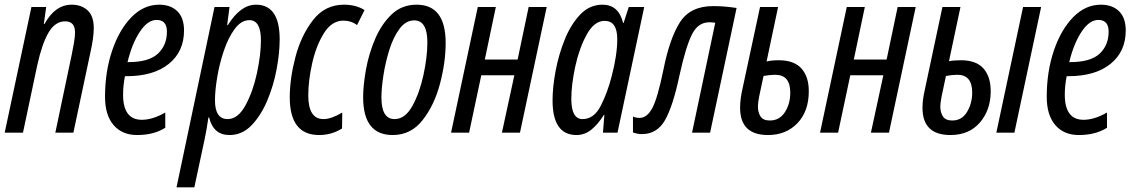

<svg xmlns="http://www.w3.org/2000/svg" viewBox="-21 -566 4838 819"><path d="M77 0 138 -288Q158 -379 186 -427Q214 -475 257 -475Q299 -475 299 -428Q299 -409 294.5 -383Q290 -357 285 -333L215 0H292L365 -344Q371 -370 375 -397.5Q379 -425 379 -446Q379 -498 352.5 -522Q326 -546 285 -546Q214 -546 169 -464H166L176 -536H113L-1 0Z M684 -21V-86Q630 -55 584 -55Q504 -55 504 -162Q504 -201 512 -241H519Q634 -241 699 -293.5Q764 -346 764 -436Q764 -490 735.5 -518Q707 -546 658 -546Q592 -546 540 -493Q488 -440 457.5 -350.5Q427 -261 427 -153Q427 -75 463.5 -32.5Q500 10 564 10Q635 10 684 -21ZM647 -481Q691 -481 691 -431Q691 -373 652.5 -337Q614 -301 526 -301H523Q542 -380 575.5 -430.5Q609 -481 647 -481Z M896 -138Q896 -179 905.5 -236.5Q915 -294 934 -350Q953 -406 980.5 -443Q1008 -480 1043 -480Q1092 -480 1092 -394Q1092 -333 1075 -254Q1058 -175 1026 -116.5Q994 -58 950 -58Q896 -58 896 -138ZM808 233 851 32Q860 -9 868 -65H871Q889 10 958 10Q1012 10 1052 -31.5Q1092 -73 1119 -137Q1146 -201 1159 -271Q1172 -341 1172 -398Q1172 -546 1071 -546Q1005 -546 951 -459H948L958 -536H894L732 233Z M1438 -18 1439 -86Q1392 -58 1359 -58Q1294 -58 1294 -159Q1294 -221 1310.5 -295.5Q1327 -370 1360.5 -424Q1394 -478 1444 -478Q1477 -478 1502 -459L1534 -523Q1498 -546 1446 -546Q1365 -546 1314 -480Q1263 -414 1239 -322Q1215 -230 1215 -151Q1215 10 1340 10Q1394 10 1438 -18Z M1880 -383Q1880 -546 1756 -546Q1693 -546 1649.5 -504.5Q1606 -463 1579 -399.5Q1552 -336 1540 -269Q1528 -202 1528 -151Q1528 10 1654 10Q1732 10 1782 -54Q1832 -118 1856 -209.5Q1880 -301 1880 -383ZM1606 -150Q1606 -189 1614.5 -244.5Q1623 -300 1640 -354Q1657 -408 1683.5 -443.5Q1710 -479 1746 -479Q1802 -479 1802 -385Q1802 -324 1785.5 -247Q1769 -170 1738 -114Q1707 -58 1662 -58Q1606 -58 1606 -150Z M1980 0 2032 -245H2173L2120 0H2197L2311 -536H2234L2187 -312H2047L2094 -536H2017L1903 0Z M2416 -144Q2416 -205 2433 -283Q2450 -361 2482 -419Q2514 -477 2558 -477Q2612 -477 2612 -399Q2612 -332 2588 -240Q2571 -173 2542 -115.5Q2513 -58 2464 -58Q2416 -58 2416 -144ZM2555 -76H2557L2551 0H2613L2727 -536H2661L2639 -468H2637Q2618 -546 2549 -546Q2494 -546 2454 -504Q2414 -462 2388 -397.5Q2362 -333 2349 -263.5Q2336 -194 2336 -138Q2336 10 2438 10Q2473 10 2501.5 -13Q2530 -36 2555 -76Z M2878 -247Q2904 -365 2930 -418Q2956 -471 3005 -471Q3016 -471 3030 -469L2931 0H3008L3121 -532Q3094 -536 3070.5 -538Q3047 -540 3021 -540Q2924 -540 2880 -472Q2836 -404 2809 -269Q2784 -147 2761.5 -105Q2739 -63 2707 -63Q2691 -63 2679 -69V-1Q2698 6 2717 6Q2782 6 2816 -54Q2850 -114 2878 -247Z M3429 -177Q3429 -239 3397.5 -274Q3366 -309 3301 -309Q3271 -309 3249 -304L3298 -536H3221L3145 -182Q3136 -142 3136 -106Q3136 10 3255 10Q3332 10 3380.5 -40.5Q3429 -91 3429 -177ZM3212 -112Q3212 -127 3217.5 -155.5Q3223 -184 3236 -242Q3263 -247 3286 -247Q3350 -247 3350 -171Q3350 -123 3327 -87.5Q3304 -52 3263 -52Q3234 -52 3223 -69.5Q3212 -87 3212 -112Z M3554 0 3606 -245H3747L3694 0H3771L3885 -536H3808L3761 -312H3621L3668 -536H3591L3477 0Z M4306 0 4420 -536H4343L4229 0ZM4205 -177Q4205 -239 4174 -274Q4143 -309 4078 -309Q4062 -309 4049.5 -308Q4037 -307 4027 -305L4076 -536H3999L3923 -179Q3914 -139 3914 -106Q3914 10 4033 10Q4113 10 4159 -43.5Q4205 -97 4205 -177ZM3990 -112Q3990 -126 3995.5 -154.5Q4001 -183 4014 -242Q4042 -247 4063 -247Q4126 -247 4126 -171Q4126 -125 4104 -88.5Q4082 -52 4041 -52Q4012 -52 4001 -69.5Q3990 -87 3990 -112Z M4701 -21V-86Q4647 -55 4601 -55Q4521 -55 4521 -162Q4521 -201 4529 -241H4536Q4651 -241 4716 -293.5Q4781 -346 4781 -436Q4781 -490 4752.5 -518Q4724 -546 4675 -546Q4609 -546 4557 -493Q4505 -440 4474.5 -350.5Q4444 -261 4444 -153Q4444 -75 4480.5 -32.5Q4517 10 4581 10Q4652 10 4701 -21ZM4664 -481Q4708 -481 4708 -431Q4708 -373 4669.5 -337Q4631 -301 4543 -301H4540Q4559 -380 4592.5 -430.5Q4626 -481 4664 -481Z"/></svg>

Font: Noto Sans Display Condensed
Style: Italic
Weight: 400
Width: 3
Designer: Monotype Design team
Foundry: Monotype Imaging Inc.
Version: 1.000